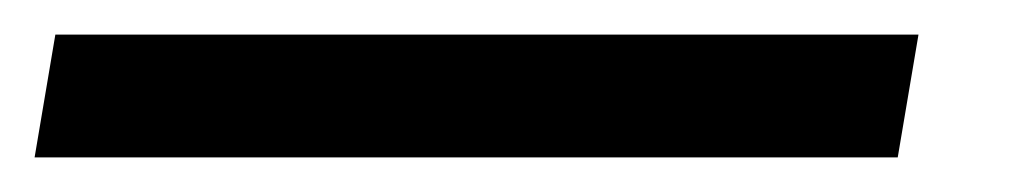

<svg xmlns="http://www.w3.org/2000/svg" viewBox="-72 50 589 111"><path d="M-52 141H447L459 70H-40Z"/></svg>

Font: Jost* 500 Medium Italic
Style: Italic
Weight: 500
Italic angle: -10°
Version: Version 3.200; ttfautohint (v0.97) -l 8 -r 50 -G 200 -x 14 -